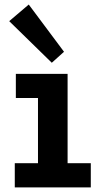

<svg xmlns="http://www.w3.org/2000/svg" viewBox="-20 -810 432 830"><path d="M43.9 0V-104.4H144.2V-386.3H48.5V-490.8H272.2V-104.4H372.5V0ZM203.9 -538.7 19.8 -718.6 104.3 -790.4 256.7 -586.2Z"/></svg>

Font: Anaheim
Style: Regular
Weight: 400
Designer: Vernon Adams
Foundry: Vernon Adams
Version: Version 2.001